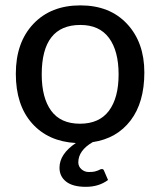

<svg xmlns="http://www.w3.org/2000/svg" viewBox="-20 -536 608 728"><path d="M284.7 -441.4Q138.2 -441.4 138.2 -253.9Q138.2 -165 174.1 -116Q210 -66.9 283.2 -66.9Q356.4 -66.9 393.1 -116Q429.7 -165 429.7 -253.9Q429.7 -342.8 393.3 -392.1Q356.9 -441.4 284.7 -441.4ZM205.6 100.1Q205.6 47.9 267.6 6.3Q162.6 0.5 101.3 -68.6Q40 -137.7 40 -256.3Q40 -375 106.4 -445.3Q172.9 -515.6 284.7 -515.6Q396.5 -515.6 461.9 -445.3Q527.3 -375 527.3 -261.2Q527.3 -147.5 475.1 -79.1Q422.9 -10.7 331.5 2.9Q276.9 34.7 276.9 79.6Q276.9 95.2 288.8 105.7Q300.8 116.2 316.4 116.2Q332 116.2 339.4 114.3Q346.7 112.3 351.6 110.4Q356.4 108.4 359.4 106.7Q362.3 105 367.2 105Q372.1 105 374.5 111.3L389.6 146.5Q355 172.4 305.7 172.4Q255.9 172.4 230.7 152.6Q205.6 132.8 205.6 100.1Z"/></svg>

Font: Lato-Medium
Style: Regular
Weight: 500
Designer: Lukasz Dziedzic
Foundry: tyPoland Lukasz Dziedzic
Version: Version 2.006; 2014-01-15